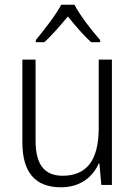

<svg xmlns="http://www.w3.org/2000/svg" viewBox="-20 -785 576 815"><path d="M296 -765H240C217 -721 165 -655 132 -615V-606H168C201 -635 237 -678 268 -715C299 -677 334 -635 367 -606H405V-615C373 -651 319 -720 296 -765ZM455 -532H399V-241C399 -105 348 -39 246 -39C170 -39 131 -85 131 -187V-532H75V-180C75 -54 129 10 239 10C321 10 374 -34 399 -91H402L410 0H455Z"/></svg>

Font: Noto Sans Armenian SemiCondensed Light
Style: Regular
Weight: 300
Width: 4
Designer: Monotype Design Team
Foundry: Monotype Imaging Inc.
Version: Version 2.008